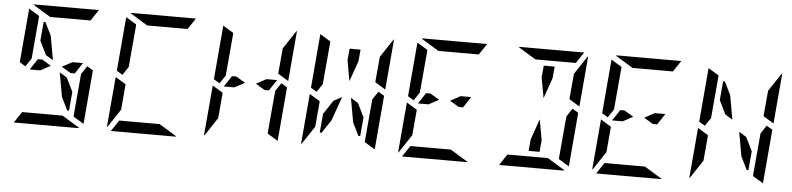

<svg xmlns="http://www.w3.org/2000/svg" viewBox="-53 -1304 6634 1608"><g transform="rotate(5 3264.0 -500.0)"><path d="M539 -546H628L567 -454H531L454 -500ZM277 -454H234H188L249 -546H285L362 -500ZM270 -861H285L339 -751L375 -548L313 -586L256 -702ZM716 -493 677 -41Q677 -41 677 -39L588 -93L589 -95V-103L592 -139L599 -218L620 -454L666 -523ZM100 -507 139 -959Q139 -959 139 -961L228 -907L227 -905V-895L224 -861L217 -782L199 -578L196 -546L150 -477ZM560 -298 546 -139H531L477 -249L441 -452L503 -414ZM496 -93 645 -2Q637 0 632 0H96H94L156 -93H159H190H326H418ZM320 -907 171 -998Q179 -1000 184 -1000H720H722L660 -907H657H626H490H398Z M916 -507 955 -959Q955 -959 955 -961L1044 -907L1043 -905V-895L1040 -861L1033 -782L1015 -578L1012 -546L966 -477ZM983 -218 980 -185 876 -28Q875 -32 875 -41L911 -454L957 -426L977 -413V-414L999 -400ZM1312 -93 1461 -2Q1453 0 1448 0H912H910L972 -93H975H1006H1142H1234ZM1136 -907 987 -998Q995 -1000 1000 -1000H1536H1538L1476 -907H1473H1442H1306H1214Z M2281 -782 2284 -815 2388 -972Q2389 -968 2389 -959L2353 -546L2265 -600V-607ZM2171 -546H2260L2199 -454H2163L2086 -500ZM1909 -454H1866H1820L1881 -546H1917L1994 -500ZM2348 -493 2309 -41Q2309 -41 2309 -39L2220 -93L2221 -95V-103L2224 -139L2231 -218L2252 -454L2298 -523ZM1732 -507 1771 -959Q1771 -959 1771 -961L1860 -907L1859 -905V-895L1856 -861L1849 -782L1831 -578L1828 -546L1782 -477ZM1799 -218 1796 -185 1692 -28Q1691 -32 1691 -41L1727 -454L1773 -426L1793 -413V-414L1815 -400Z M3097 -782 3100 -815 3204 -972Q3205 -968 3205 -959L3169 -546L3081 -600V-607ZM3164 -493 3125 -41Q3125 -41 3125 -39L3036 -93L3037 -95V-103L3040 -139L3047 -218L3068 -454L3114 -523ZM2548 -507 2587 -959Q2587 -959 2587 -961L2676 -907L2675 -905V-895L2672 -861L2665 -782L2647 -578L2644 -546L2598 -477ZM2615 -218 2612 -185 2508 -28Q2507 -32 2507 -41L2543 -454L2589 -426L2609 -413V-414L2631 -400ZM2833 -763 2842 -861H2934L2925 -763L2864 -590ZM3008 -298 2994 -139H2979L2925 -249L2889 -452L2951 -414ZM2815 -452 2743 -249 2669 -139H2654L2668 -298L2745 -414Z M3803 -546H3892L3831 -454H3795L3718 -500ZM3541 -454H3498H3452L3513 -546H3549L3626 -500ZM3364 -507 3403 -959Q3403 -959 3403 -961L3492 -907L3491 -905V-895L3488 -861L3481 -782L3463 -578L3460 -546L3414 -477ZM3431 -218 3428 -185 3324 -28Q3323 -32 3323 -41L3359 -454L3405 -426L3425 -413V-414L3447 -400ZM3760 -93 3909 -2Q3901 0 3896 0H3360H3358L3420 -93H3423H3454H3590H3682ZM3584 -907 3435 -998Q3443 -1000 3448 -1000H3984H3986L3924 -907H3921H3890H3754H3662Z M4729 -782 4732 -815 4836 -972Q4837 -968 4837 -959L4801 -546L4713 -600V-607ZM4796 -493 4757 -41Q4757 -41 4757 -39L4668 -93L4669 -95V-103L4672 -139L4679 -218L4700 -454L4746 -523ZM4465 -763 4474 -861H4566L4557 -763L4496 -590ZM4576 -93 4725 -2Q4717 0 4712 0H4176H4174L4236 -93H4239H4270H4406H4498ZM4400 -907 4251 -998Q4259 -1000 4264 -1000H4800H4802L4740 -907H4737H4706H4570H4478ZM4511 -237 4502 -139H4410L4419 -237L4480 -410Z M5435 -546H5524L5463 -454H5427L5350 -500ZM5173 -454H5130H5084L5145 -546H5181L5258 -500ZM4996 -507 5035 -959Q5035 -959 5035 -961L5124 -907L5123 -905V-895L5120 -861L5113 -782L5095 -578L5092 -546L5046 -477ZM5063 -218 5060 -185 4956 -28Q4955 -32 4955 -41L4991 -454L5037 -426L5057 -413V-414L5079 -400ZM5392 -93 5541 -2Q5533 0 5528 0H4992H4990L5052 -93H5055H5086H5222H5314ZM5216 -907 5067 -998Q5075 -1000 5080 -1000H5616H5618L5556 -907H5553H5522H5386H5294Z M6361 -782 6364 -815 6468 -972Q6469 -968 6469 -959L6433 -546L6345 -600V-607ZM5982 -861H5997L6051 -751L6087 -548L6025 -586L5968 -702ZM6428 -493 6389 -41Q6389 -41 6389 -39L6300 -93L6301 -95V-103L6304 -139L6311 -218L6332 -454L6378 -523ZM5812 -507 5851 -959Q5851 -959 5851 -961L5940 -907L5939 -905V-895L5936 -861L5929 -782L5911 -578L5908 -546L5862 -477ZM5879 -218 5876 -185 5772 -28Q5771 -32 5771 -41L5807 -454L5853 -426L5873 -413V-414L5895 -400ZM6272 -298 6258 -139H6243L6189 -249L6153 -452L6215 -414Z"/></g></svg>

Font: DSEG14 Modern Mini
Style: Italic
Weight: 400
Italic angle: -5°
Designer: Keshikan(Twitter:@keshinomi_88pro)
Version: Version 0.46